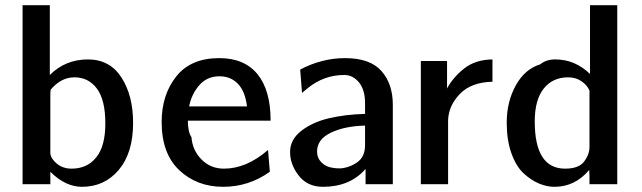

<svg xmlns="http://www.w3.org/2000/svg" viewBox="-20 -710 2474 740"><path d="M67 0V-690H172V-421Q232 -481 319 -481Q403 -481 448 -411.5Q493 -342 493 -236Q493 -121 438 -55.5Q383 10 296 10Q232 10 174 -48V0ZM174 -118Q177 -97 200 -78.5Q223 -60 256 -60Q316 -60 351 -103.5Q386 -147 386 -234Q386 -325 353.5 -368.5Q321 -412 267 -412Q215 -412 175 -364Q174 -356 174 -338V-158Z M603 -240Q603 -344 659 -415Q715 -486 825 -486Q922 -486 972.5 -424Q1023 -362 1023 -245H704Q704 -202 718 -181Q722 -130 757 -95Q792 -60 843 -60Q930 -60 1013 -132L1020 -48Q939 10 840 10Q739 10 671 -54Q603 -118 603 -240ZM709 -300H932Q925 -358 897 -387Q869 -416 826 -416Q778 -416 748 -381.5Q718 -347 709 -300Z M1387 -271V-312Q1387 -364 1363.5 -392.5Q1340 -421 1307 -421Q1229 -421 1167 -371L1144 -352L1137 -442Q1221 -486 1310 -486Q1406 -486 1450 -436.5Q1494 -387 1494 -306V0H1389V-59Q1329 10 1225 10Q1165 10 1131.5 -33Q1098 -76 1098 -124Q1098 -172 1141 -205.5Q1184 -239 1247 -254Q1310 -269 1387 -271ZM1202 -126Q1202 -101 1219.5 -83.5Q1237 -66 1264 -63Q1273 -61 1292 -61Q1328 -64 1357.5 -85Q1387 -106 1387 -151V-226Q1308 -224 1255 -198.5Q1202 -173 1202 -126Z M1602 0V-475H1703V-415V-369Q1726 -412 1769 -446Q1812 -480 1878 -481V-395Q1796 -393 1752.5 -348Q1709 -303 1707 -247V0Z M1933 -237Q1933 -318 1968 -381Q2003 -444 2062 -462Q2085 -481 2120 -481Q2196 -481 2254 -425V-690H2359V0H2252V-30Q2252 -34 2251.5 -42.5Q2251 -51 2251 -55Q2196 10 2117 10Q2087 10 2056.5 -3Q2026 -16 1997.5 -42.5Q1969 -69 1951 -119.5Q1933 -170 1933 -237ZM2041 -242Q2041 -60 2158 -60Q2211 -60 2231.5 -87.5Q2252 -115 2252 -144V-361Q2243 -382 2221 -397Q2199 -412 2170 -412Q2110 -412 2075.5 -368.5Q2041 -325 2041 -242Z"/></svg>

Font: Coval
Style: Medium
Weight: 500
Foundry: Context Ltd
Version: Version 001.000